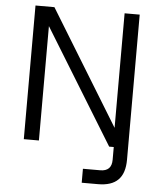

<svg xmlns="http://www.w3.org/2000/svg" viewBox="-60 -751 835 1002"><g transform="rotate(5 358.0 -250.0)"><path d="M405.8 200.2V127H496.1Q556.2 127 556.2 66.9V0H532.2L164.1 -599.1V0H85V-700.2H184.1L551.8 -100.1V-700.2H630.9V60.1Q630.9 130.9 596.4 165.5Q562 200.2 491.2 200.2Z"/></g></svg>

Font: Uncut Sans
Style: Regular
Weight: 400
Designer: Kasper Nordkvist
Foundry: UNCUT.wtf
Version: Version 1.304;Glyphs 3.2 (3246)